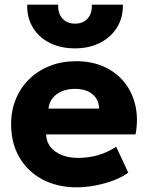

<svg xmlns="http://www.w3.org/2000/svg" viewBox="-20 -787 634 822"><path d="M309.6 15Q225.2 15 161.8 -18.8Q98.2 -52.6 62.9 -113.4Q27.6 -174.1 27.6 -255.2Q27.6 -314.4 48.2 -363.8Q68.8 -413.2 106.2 -449.3Q143.6 -485.4 194.4 -505.2Q245.1 -525 305.9 -525Q373 -525 425.4 -501.3Q477.8 -477.6 512.1 -435.2Q546.4 -392.8 559.5 -335.7Q572.6 -278.6 560.4 -211.5H177.4Q178.1 -181.5 195.4 -158.9Q212.8 -136.4 243.4 -123.7Q274 -111 314.4 -111Q359.6 -111 399.9 -122.7Q440.2 -134.4 477.4 -158.8L529 -48Q505.6 -29.8 468.4 -15.5Q431.1 -1.2 389.3 6.9Q347.5 15 309.6 15ZM187.6 -322H404.4Q403.6 -360.6 376.1 -383.6Q348.6 -406.5 301.4 -406.5Q254 -406.5 222.8 -383.6Q191.6 -360.6 187.6 -322ZM301.4 -580Q238.9 -580 192.4 -603.6Q145.9 -627.2 120.5 -669.4Q95.1 -711.5 96.4 -767H229.1Q227.5 -730.2 247.2 -708Q266.9 -685.8 301.4 -685.8Q335.9 -685.8 355.4 -708Q375 -730.2 373.1 -767H506.1Q507.2 -712.4 481.4 -670.2Q455.6 -628 409 -604Q362.4 -580 301.4 -580Z"/></svg>

Font: Geologica Thin
Style: Regular
Weight: 100
Version: Version 1.010;gftools[0.9.28]